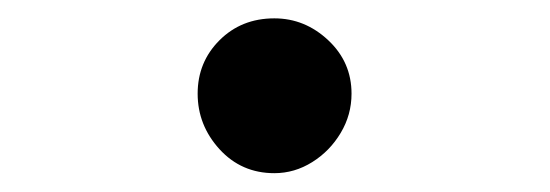

<svg xmlns="http://www.w3.org/2000/svg" viewBox="-20 -644 584 204"><path d="M271.5 -460Q236.5 -460 213.2 -485.5Q190 -511 190 -544.5Q190 -578 213.2 -601.2Q236.5 -624.5 271.5 -624.5Q304 -624.5 328.8 -601.2Q353.5 -578 353.5 -544.5Q353.5 -522 342 -502.8Q330.5 -483.5 311.8 -471.8Q293 -460 271.5 -460Z"/></svg>

Font: Edu AU VIC WA NT Pre SemiBold
Style: Regular
Weight: 600
Designer: Tina and Corey Anderson, Eben Sorkin, Mirko Velimirovic
Foundry: Google for Education
Version: Version 1.001